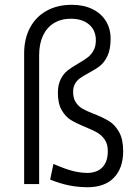

<svg xmlns="http://www.w3.org/2000/svg" viewBox="-20 -768 571 800"><path d="M372.6 -293Q411.1 -277.8 435.1 -262.9Q459 -248 476.1 -218Q493.2 -188 493.2 -138.2Q493.2 -66.9 454.3 -27.3Q415.5 12.2 344.7 12.2Q303.2 11.7 268.1 4.6Q232.9 -2.4 189 -19.5L202.6 -85Q248.5 -64.9 280.5 -56.4Q312.5 -47.9 344.7 -47.4Q385.3 -48.3 407.2 -71.5Q429.2 -94.7 429.2 -138.2Q429.2 -167.5 416.5 -186Q403.8 -204.6 385.5 -215.3Q367.2 -226.1 335.4 -238.8Q298.3 -253.9 275.6 -267.8Q252.9 -281.7 237.1 -309.1Q221.2 -336.4 221.2 -380.9Q221.2 -415 232.9 -438Q244.6 -460.9 261.7 -474.4Q278.8 -487.8 306.2 -503.4Q331.5 -518.1 345.7 -529.1Q359.9 -540 369.6 -557.4Q379.4 -574.7 379.4 -600.1Q379.4 -641.6 351.3 -665.8Q323.2 -689.9 274.9 -689.9Q234.4 -689.9 204.6 -671.6Q174.8 -653.3 158.9 -619.1Q143.1 -585 143.1 -538.1V-1H80.6V-544.9Q80.6 -606.9 105.2 -652.8Q129.9 -698.7 174.8 -723.4Q219.7 -748 279.3 -748Q327.6 -748 364.3 -730.5Q400.9 -712.9 420.9 -680.9Q440.9 -648.9 440.9 -606.9Q440.9 -563 428 -535.4Q415 -507.8 396.5 -493.4Q377.9 -479 348.6 -463.4Q326.2 -451.2 314 -442.6Q301.8 -434.1 293.2 -419.9Q284.7 -405.8 284.7 -384.8Q284.7 -357.9 296.4 -340.8Q308.1 -323.7 325.2 -314.2Q342.3 -304.7 372.6 -293Z"/></svg>

Font: Selawik Semilight
Style: Regular
Weight: 300
Designer: Aaron Bell
Foundry: Microsoft Corporation
Version: Version 1.01